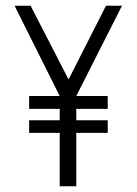

<svg xmlns="http://www.w3.org/2000/svg" viewBox="-20 -652 479 672"><path d="M189 0V-187H82V-231H189V-271H82V-316H189L31 -632H87L220 -374L351 -632H407L247 -316H357V-271H247V-231H357V-187H247V0Z"/></svg>

Font: Tajawal Light
Style: Regular
Weight: 300
Designer: Boutros Fonts
Foundry: Created by Boutros International 2017
Version: Version 1.700